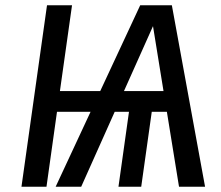

<svg xmlns="http://www.w3.org/2000/svg" viewBox="-20 -709 841 729"><path d="M392.9 -363.2 381.8 -284.6H196.4L156.5 0H61.5L158.5 -689.1H253.5L207.5 -363.2ZM512.4 -689.1H632.5L758.6 0H659.7L560.9 -609.7L288.3 0H191.3ZM403.3 -363.2H644.8L656.7 -284.6H369.2ZM472.7 -305.6H559.2L516.2 0H429.8Z"/></svg>

Font: Fira Sans Variable
Style: Italic
Weight: 397
Italic angle: -8°
Designer: Carrois Corporate & Edenspiekermann AG
Foundry: Carrois Corporate GbR & Edenspiekermann AG
Version: Version 4.202